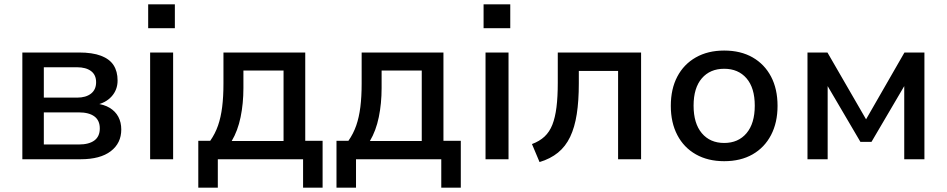

<svg xmlns="http://www.w3.org/2000/svg" viewBox="-20 -734 4364 885"><path d="M83 0V-492H344Q406 -492 445.5 -477Q485 -462 503.5 -433.5Q522 -405 522 -363Q522 -320 494.5 -289.5Q467 -259 420 -250V-257Q459 -253 485.5 -237Q512 -221 525.5 -195.5Q539 -170 539 -137Q539 -74 490.5 -37Q442 0 352 0ZM182 -68H343Q390 -68 415 -86.5Q440 -105 440 -142Q440 -179 415 -197.5Q390 -216 343 -216H182ZM182 -284H335Q376 -284 399.5 -302.5Q423 -321 423 -355Q423 -389 399.5 -406.5Q376 -424 335 -424H182Z M663 -604V-714H786V-604ZM672 0V-492H778V0Z M894 131V-85H949Q972 -118 985 -155.5Q998 -193 1004 -240.5Q1010 -288 1010 -349V-492H1387V-85H1467V131H1377V0H984V131ZM1048 -84H1287V-409H1102V-328Q1102 -257 1089 -194Q1076 -131 1048 -84Z M1531 131V-85H1586Q1609 -118 1622 -155.5Q1635 -193 1641 -240.5Q1647 -288 1647 -349V-492H2024V-85H2104V131H2014V0H1621V131ZM1685 -84H1924V-409H1739V-328Q1739 -257 1726 -194Q1713 -131 1685 -84Z M2209 -604V-714H2332V-604ZM2218 0V-492H2324V0Z M2467 13 2432 -70Q2467 -83 2490 -104.5Q2513 -126 2526 -159Q2539 -192 2545 -239.5Q2551 -287 2551 -353V-492H2935V0H2829V-407H2648V-350Q2648 -269 2638.5 -208Q2629 -147 2608 -103Q2587 -59 2552 -30.5Q2517 -2 2467 13Z M3318 9Q3243 9 3187.5 -22.5Q3132 -54 3102 -111.5Q3072 -169 3072 -246Q3072 -324 3102 -381Q3132 -438 3187.5 -469.5Q3243 -501 3318 -501Q3394 -501 3449 -469.5Q3504 -438 3534 -381Q3564 -324 3564 -246Q3564 -169 3534 -111.5Q3504 -54 3449 -22.5Q3394 9 3318 9ZM3318 -75Q3383 -75 3421 -120Q3459 -165 3459 -247Q3459 -329 3421 -373Q3383 -417 3318 -417Q3253 -417 3215 -373Q3177 -329 3177 -247Q3177 -165 3215 -120Q3253 -75 3318 -75Z M3702 0V-492H3794L3972 -184L4149 -492H4241V0H4148V-361H4162L3997 -80H3946L3781 -361H3795V0Z"/></svg>

Font: NunitoSans_10ptSemiBold
Style: Regular
Weight: 600
Designer: Vernon Adams
Foundry: Vernon Adams
Version: Version 3.101;gftools[0.9.27]